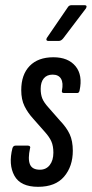

<svg xmlns="http://www.w3.org/2000/svg" viewBox="-20 -715 354 741"><path d="M127 6Q59 6 35.5 -37Q12 -80 28 -143Q31 -153 40 -153H88Q93 -153 95.5 -150Q98 -147 96 -143Q87 -102 95.5 -81Q104 -60 134 -60Q158 -60 172 -78Q186 -96 186 -126Q186 -151 178.5 -168.5Q171 -186 153 -206L108 -257Q87 -280 74.5 -305.5Q62 -331 62 -367Q62 -427 94.5 -460.5Q127 -494 186 -494Q243 -494 271.5 -459.5Q300 -425 287 -365Q285 -356 278 -356H227Q217 -356 219 -365Q225 -395 215.5 -411Q206 -427 183 -427Q161 -427 149 -412.5Q137 -398 137 -372Q137 -351 143 -335.5Q149 -320 168 -299L211 -250Q237 -223 249 -197Q261 -171 261 -133Q261 -73 227.5 -33.5Q194 6 127 6ZM166 -557Q161 -557 159.5 -560.5Q158 -564 161 -569L241 -686Q246 -695 256 -695H306Q312 -695 313.5 -692Q315 -689 312 -683L224 -567Q216 -557 207 -557Z"/></svg>

Font: Sofia Sans Extra Condensed Medium
Style: Italic
Weight: 500
Italic angle: -9°
Version: Version 4.100